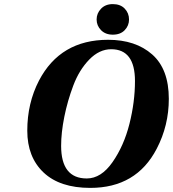

<svg xmlns="http://www.w3.org/2000/svg" viewBox="-20 -901 843 936"><path d="M530 -881Q567 -881 588 -859Q609 -837 609 -806Q609 -776 588 -754Q567 -732 530 -732Q494 -732 472.5 -754Q451 -776 451 -806Q451 -836 472.5 -858.5Q494 -881 530 -881ZM113 -264Q113 -398 170 -508Q274 -707 507 -707Q641 -707 722 -635.5Q803 -564 803 -419Q803 -289 744 -176Q645 15 420 15Q272 15 192.5 -60Q113 -135 113 -264ZM278 -190Q278 -31 403 -31Q473 -31 528.5 -110.5Q584 -190 611 -297Q638 -404 638 -506Q638 -661 522 -661Q464 -661 415 -610.5Q366 -560 337.5 -484.5Q309 -409 293.5 -331.5Q278 -254 278 -190Z"/></svg>

Font: Lingua Franca
Style: Bold Italic
Weight: 700
Italic angle: -13°
Version: Version 1.19